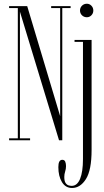

<svg xmlns="http://www.w3.org/2000/svg" viewBox="-20 -732 541 1002"><path d="M27.5 0V-10H73V-690H27.5V-700H122L294 -125.5V-690H247V-700H348.5V-690H305V0H288L84 -671V-10H137V0ZM433.5 -642Q418 -642 407.8 -652.2Q397.5 -662.5 397.5 -677Q397.5 -692 407.8 -702.2Q418 -712.5 433.5 -712.5Q447 -712.5 457 -702.2Q467 -692 467 -677Q467 -662.5 457 -652.2Q447 -642 433.5 -642ZM356 249Q322 249 303.2 218.2Q284.5 187.5 284.5 140Q284.5 102 305 102Q316.5 102 320.5 111.8Q324.5 121.5 324.5 135Q324.5 149.5 320 163.2Q315.5 177 315.5 191.5Q315.5 214 322.8 223.8Q330 233.5 339.2 235.8Q348.5 238 354 238Q383 238 398 201.2Q413 164.5 413 98V-513.5H369V-523.5H458V50.5Q458 156 428.5 202.5Q399 249 356 249Z"/></svg>

Font: Imbue 100pt ExtraLight
Style: Regular
Weight: 200
Designer: Tyler Finck
Foundry: Etcetera Type Company
Version: Version 1.102; ttfautohint (v1.8.3)